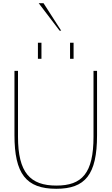

<svg xmlns="http://www.w3.org/2000/svg" viewBox="-20 -1163 694 1195"><path d="M70 -322C70 -82 142 12 330 12C510 12 584 -75 584 -322V-722H562V-312C562 -84 490 -8 331 -8C168 -8 92 -88 92 -312V-722H70ZM216 -797H238V-897H216ZM416 -797H438V-897H416ZM361 -972 251 -1143H221L351 -972Z"/></svg>

Font: Perun Thin
Style: Regular
Weight: 100
Foundry: Copyright (c) Stefan Peev, Context Ltd, 2016
Version: Version 1.089